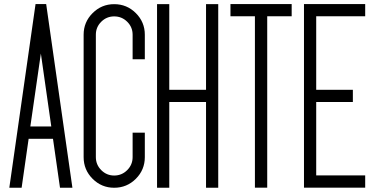

<svg xmlns="http://www.w3.org/2000/svg" viewBox="-20 -907 1830 936"><path d="M333 8.3H272.5L238.3 -230.5H119.6L85.4 8.3H25.4L153.3 -887.2H205.1ZM230 -290.5 179.2 -646 127.9 -290.5Z M536.6 8.3Q475.1 8.3 431.4 -35.4Q387.7 -79.1 387.7 -141.1V-737.8Q387.7 -799.3 431.4 -843Q475.1 -886.7 536.6 -886.7Q598.6 -886.7 642.3 -843Q686 -799.3 686 -737.8V-618.2H626.5V-737.8Q626.5 -774.9 600.1 -801Q573.7 -827.1 536.6 -827.1Q500 -827.1 473.6 -801Q447.3 -774.9 447.3 -737.8V-141.1Q447.3 -104 473.6 -77.6Q500 -51.3 536.6 -51.3Q573.7 -51.3 600.1 -77.6Q626.5 -104 626.5 -141.1V-260.3H686V-141.1Q686 -79.1 642.3 -35.4Q598.6 8.3 536.6 8.3Z M1043.9 8.3H984.4V-409.7H805.2V8.3H745.6V-886.7H805.2V-469.2H984.4V-886.7H1043.9Z M1282.7 7.8H1222.7V-827.6H1103.5V-887.2H1401.9V-827.6H1282.7Z M1760.3 7.8H1461.9V-887.2H1760.3V-827.6H1521.5V-469.2H1700.2V-409.7H1521.5V-51.8H1760.3Z"/></svg>

Font: Ignotum
Style: Regular
Weight: 400
Designer: GGBot
Version: 0.10